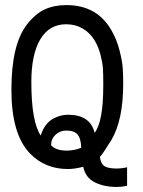

<svg xmlns="http://www.w3.org/2000/svg" viewBox="-20 -657 558 748"><path d="M434.1 71.3Q385.3 71.3 349.1 53.2Q313 35.2 304.2 -7.3Q271.5 1.5 244.6 1.5Q155.8 1.5 96.7 -59.1Q24.4 -134.3 24.4 -307.1Q24.4 -483.9 85 -561.5Q117.7 -603.5 154.3 -620.4Q190.9 -637.2 238.8 -637.2Q359.4 -637.2 415.5 -536.6Q435.1 -502 445.6 -460.9Q456.1 -419.9 458 -393.6Q460 -367.2 460 -331.5Q460 -189.9 414.6 -112.8Q383.3 -61.5 369.1 -45.4Q373 -19.5 385.7 -10.5Q398.4 -1.5 428.7 -0.5H434.1Q455.6 -0.5 475.1 -5.4V66.9Q455.6 71.3 434.1 71.3ZM245.1 -210Q331.5 -210 348.6 -139.6Q382.3 -182.1 382.3 -324.2V-337.4Q382.3 -370.1 380.9 -391.4Q379.4 -412.6 371.6 -443.4Q363.8 -474.1 348.6 -499.5Q331.1 -528.8 302.5 -545.7Q273.9 -562.5 237.8 -562.5Q171.9 -562.5 137 -503.9Q102.1 -445.3 102.1 -337.4Q102.1 -183.1 138.7 -128.9Q145.5 -151.9 158 -168.7Q170.4 -185.5 186 -194.1Q201.7 -202.6 216.1 -206.3Q230.5 -210 245.1 -210ZM296.4 -81.5Q295.4 -117.7 282 -133.1Q268.6 -148.4 238.3 -148.4Q213.9 -148.4 196.5 -132.3Q179.2 -116.2 179.2 -92.8V-90.8Q198.2 -70.3 239.3 -70.3Q271 -70.3 296.4 -81.5Z"/></svg>

Font: Fantasque Sans Mono
Style: Regular
Weight: 400
Monospace: yes
Designer: Jany Belluz
Version: Version 1.8.0 ; ttfautohint (v1.8.2)